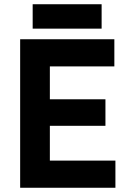

<svg xmlns="http://www.w3.org/2000/svg" viewBox="-20 -885 629 905"><path d="M75 -700H519V-572H215V-417H477V-292H215V-128H524V0H75ZM134 -865H459V-750H134Z"/></svg>

Font: Oak Sans
Style: Bold
Weight: 700
Designer: Erik Kennedy, Walven
Foundry: Erik Kennedy, Walven
Version: Version 1.000